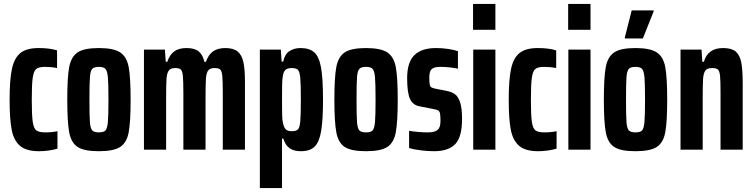

<svg xmlns="http://www.w3.org/2000/svg" viewBox="-20 -763 3843 979"><path d="M29 -255Q29 -357 41 -412.5Q53 -468 84.5 -493Q116 -518 177 -518Q234 -518 271 -506V-416Q242 -422 210 -422Q178 -422 165 -411.5Q152 -401 147 -367.5Q142 -334 142 -255Q142 -175 147 -141.5Q152 -108 165.5 -98Q179 -88 211 -88Q245 -88 273 -94V-5Q228 8 178 8Q114 8 82 -19.5Q50 -47 39.5 -101.5Q29 -156 29 -255Z M323 -255Q323 -370 333 -422Q343 -474 376 -496Q409 -518 484 -518Q559 -518 592.5 -496Q626 -474 636 -422Q646 -370 646 -255Q646 -140 636 -87.5Q626 -35 592.5 -13.5Q559 8 484 8Q409 8 376 -13.5Q343 -35 333 -87.5Q323 -140 323 -255ZM533 -255Q533 -338 530 -370Q527 -402 517.5 -412Q508 -422 484 -422Q460 -422 450.5 -412Q441 -402 438.5 -370.5Q436 -339 436 -255Q436 -171 438.5 -139.5Q441 -108 450.5 -98Q460 -88 484 -88Q509 -88 518 -98Q527 -108 530 -140Q533 -172 533 -255Z M821 -510 825 -448H833Q845 -484 868.5 -501Q892 -518 931 -518Q972 -518 993 -501Q1014 -484 1022 -448H1030Q1043 -485 1067 -501.5Q1091 -518 1129 -518Q1170 -518 1191.5 -500.5Q1213 -483 1221 -446.5Q1229 -410 1229 -345V0H1116V-286Q1116 -350 1113.5 -375.5Q1111 -401 1103 -408.5Q1095 -416 1074 -416Q1051 -416 1041.5 -403.5Q1032 -391 1030 -361.5Q1028 -332 1028 -256V0H915V-286Q915 -350 912.5 -375.5Q910 -401 902 -408.5Q894 -416 873 -416Q850 -416 840.5 -403Q831 -390 829 -360.5Q827 -331 827 -256V0H714V-510Z M1412 -510 1416 -449H1424Q1432 -487 1456 -502.5Q1480 -518 1512 -518Q1558 -518 1582.5 -496Q1607 -474 1617 -418.5Q1627 -363 1627 -255Q1627 -150 1617.5 -94.5Q1608 -39 1584.5 -15.5Q1561 8 1514 8Q1477 8 1455.5 -8Q1434 -24 1425 -56H1418V196H1305V-510ZM1514 -255Q1514 -335 1511 -366.5Q1508 -398 1499 -407Q1490 -416 1466 -416Q1447 -416 1436.5 -407.5Q1426 -399 1422 -375Q1419 -359 1418.5 -327.5Q1418 -296 1418 -255Q1418 -214 1418.5 -183Q1419 -152 1422 -140Q1427 -113 1437 -103.5Q1447 -94 1466 -94Q1490 -94 1499 -103Q1508 -112 1511 -143.5Q1514 -175 1514 -255Z M1685 -255Q1685 -370 1695 -422Q1705 -474 1738 -496Q1771 -518 1846 -518Q1921 -518 1954.5 -496Q1988 -474 1998 -422Q2008 -370 2008 -255Q2008 -140 1998 -87.5Q1988 -35 1954.5 -13.5Q1921 8 1846 8Q1771 8 1738 -13.5Q1705 -35 1695 -87.5Q1685 -140 1685 -255ZM1895 -255Q1895 -338 1892 -370Q1889 -402 1879.5 -412Q1870 -422 1846 -422Q1822 -422 1812.5 -412Q1803 -402 1800.5 -370.5Q1798 -339 1798 -255Q1798 -171 1800.5 -139.5Q1803 -108 1812.5 -98Q1822 -88 1846 -88Q1871 -88 1880 -98Q1889 -108 1892 -140Q1895 -172 1895 -255Z M2066 -8V-96Q2114 -88 2161 -88Q2197 -88 2211.5 -100.5Q2226 -113 2226 -146Q2226 -173 2223.5 -184.5Q2221 -196 2214 -200Q2207 -204 2190 -207L2119 -221Q2085 -227 2070.5 -259Q2056 -291 2056 -364Q2056 -446 2093 -482Q2130 -518 2203 -518Q2233 -518 2264.5 -513.5Q2296 -509 2315 -502V-413Q2268 -422 2225 -422Q2194 -422 2181.5 -411Q2169 -400 2169 -368Q2169 -343 2171 -332.5Q2173 -322 2179 -318Q2185 -314 2199 -311L2260 -299Q2284 -294 2300 -282.5Q2316 -271 2326 -241.5Q2336 -212 2336 -156Q2336 -65 2301.5 -28.5Q2267 8 2193 8Q2162 8 2125.5 3.5Q2089 -1 2066 -8Z M2392 -743H2506V-611H2392ZM2393 -510H2506V0H2393Z M2574 -255Q2574 -357 2586 -412.5Q2598 -468 2629.5 -493Q2661 -518 2722 -518Q2779 -518 2816 -506V-416Q2787 -422 2755 -422Q2723 -422 2710 -411.5Q2697 -401 2692 -367.5Q2687 -334 2687 -255Q2687 -175 2692 -141.5Q2697 -108 2710.5 -98Q2724 -88 2756 -88Q2790 -88 2818 -94V-5Q2773 8 2723 8Q2659 8 2627 -19.5Q2595 -47 2584.5 -101.5Q2574 -156 2574 -255Z M2877 -743H2991V-611H2877ZM2878 -510H2991V0H2878Z M3059 -255Q3059 -370 3069 -422Q3079 -474 3112 -496Q3145 -518 3220 -518Q3295 -518 3328.5 -496Q3362 -474 3372 -422Q3382 -370 3382 -255Q3382 -140 3372 -87.5Q3362 -35 3328.5 -13.5Q3295 8 3220 8Q3145 8 3112 -13.5Q3079 -35 3069 -87.5Q3059 -140 3059 -255ZM3269 -255Q3269 -338 3266 -370Q3263 -402 3253.5 -412Q3244 -422 3220 -422Q3196 -422 3186.5 -412Q3177 -402 3174.5 -370.5Q3172 -339 3172 -255Q3172 -171 3174.5 -139.5Q3177 -108 3186.5 -98Q3196 -88 3220 -88Q3245 -88 3254 -98Q3263 -108 3266 -140Q3269 -172 3269 -255ZM3166 -572 3201 -710H3313V-705L3258 -567H3166Z M3557 -510 3561 -448H3569Q3589 -518 3667 -518Q3710 -518 3731 -500.5Q3752 -483 3759.5 -445.5Q3767 -408 3767 -339V0H3654V-286Q3654 -351 3651.5 -376Q3649 -401 3640.5 -408.5Q3632 -416 3610 -416Q3586 -416 3576.5 -403Q3567 -390 3565 -360.5Q3563 -331 3563 -256V0H3450V-510Z"/></svg>

Font: Saira ExtraCondensed
Style: Bold
Weight: 700
Width: 2
Designer: Hector Gatti with collaboration of the Omnibus-Type team
Foundry: Omnibus-Type
Version: Version 0.072; ttfautohint (v1.8)